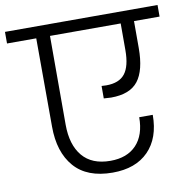

<svg xmlns="http://www.w3.org/2000/svg" viewBox="-109 -819 871 880"><g transform="rotate(-10 326.0 -379.5)"><path d="M364 -419Q372 -418 386 -418Q446 -418 473 -452.5Q500 -487 500 -562V-686H171V-273Q171 -179 215 -126.5Q259 -74 345 -74Q423 -74 466 -119.5Q509 -165 509 -248H572Q572 -140 512.5 -79.5Q453 -19 346 -19Q227 -19 167.5 -87.5Q108 -156 108 -275L107 -686H-29V-740H681V-686H562V-561Q562 -457 524 -408Q486 -359 398 -359Q388 -359 364 -361Z"/></g></svg>

Font: A Bank Premium Light
Style: Regular
Weight: 300
Designer: Ninad Kale (Devanagari), Jonny Pinhorn (Latin), Htun Naung (Myanmar)
Foundry: Indian Type Foundry
Version: 4.004